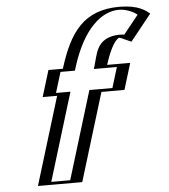

<svg xmlns="http://www.w3.org/2000/svg" viewBox="-58 -927 861 980"><g transform="rotate(-5 372.0 -437.5)"><path d="M300.4 -585C359.6 -777 450 -875 590 -875C680 -875 722 -829 722 -829L621.7 -704C621.7 -704 602 -718 573 -718C518 -718 498.1 -653 477.4 -585H595.4L554.1 -450H436.1L298.5 0H121.5L259.1 -450H185.1L226.4 -585ZM315.3 -585C373.8 -774.6 456.8 -860 585.4 -860C648.3 -860 686.5 -835.9 701.3 -824.1L620.8 -723.8C610.8 -728.2 596.4 -733 577.6 -733C504.4 -733 481.2 -646.6 462.4 -585L457.8 -570H575.8L543.7 -465H425.7L288.1 -15H141.1L278.7 -465H204.7L236.8 -570H310.7ZM315.3 -585 310.7 -570H236.8L204.7 -465H278.7L141.1 -15H288.1L425.7 -465H543.7L575.8 -570H457.8L462.4 -585C481.2 -646.6 504.4 -733 577.6 -733C596.4 -733 610.8 -728.2 620.8 -723.8L701.3 -824.1C686.5 -835.9 648.3 -860 585.4 -860C456.8 -860 373.8 -774.6 315.3 -585ZM300.4 -585H226.4L185.1 -450H259.1L121.5 0H298.5L436.1 -450H554.1L595.4 -585H477.4C498.1 -652.9 517.8 -718 573 -718C589.3 -718 601.9 -713.9 611.1 -709.8L622.3 -704.8L722.4 -829.5L713.2 -836.8C697.2 -849.5 656.8 -875 590 -875C450.2 -875 359.5 -776.9 300.4 -585ZM340.3 -585C401.7 -783.9 500 -860 585.4 -860C628.3 -860 665.7 -838.5 679.4 -826.7L602.9 -731.3C593.7 -732.5 587.2 -733 577.6 -733C565.8 -733 553.5 -731.7 543.2 -729.5C458.7 -711.6 455.1 -643 437.4 -585L432.8 -570H550.8L518.7 -465H400.7L263.1 -15H166.1L303.7 -465H229.7L261.8 -570H335.7ZM275.4 -585H201.4L160.1 -450H234.1L96.5 0H323.5L461.1 -450H579.1L620.4 -585H502.4C518.6 -638.1 546.3 -705.6 575.2 -717.8C578.6 -717.2 583.7 -715.6 588.7 -713.4L636.2 -692.2L744.2 -826.9C724.2 -842.8 688 -875 590 -875C407.2 -875 331.8 -767.7 275.4 -585Z"/></g></svg>

Font: Hussar Outliner
Style: Obl
Weight: 700
Foundry: Cannot Into Space Fonts
Version: Version 0.92